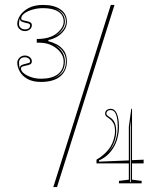

<svg xmlns="http://www.w3.org/2000/svg" viewBox="-20 -743 652 778"><path d="M146 -411Q113 -411 91.5 -423Q70 -435 60 -453.5Q50 -472 50 -489Q50 -500 59 -509Q68 -518 81 -518Q92 -518 100.5 -511.5Q109 -505 109 -494Q109 -486 102.5 -482.5Q96 -479 87 -477.5Q78 -476 71.5 -473.5Q65 -471 65 -465Q65 -455 77 -445.5Q89 -436 107.5 -430Q126 -424 146 -424Q190 -424 214 -442Q238 -460 238 -494Q238 -513 225.5 -530Q213 -547 191 -558.5Q169 -570 139 -570H129V-585Q182 -585 210 -608Q238 -631 238 -655Q238 -682 216 -696Q194 -710 155 -710Q132 -710 111.5 -704Q91 -698 78.5 -688.5Q66 -679 66 -668Q66 -663 72.5 -661Q79 -659 87.5 -657.5Q96 -656 102.5 -652.5Q109 -649 109 -641Q109 -630 100.5 -623.5Q92 -617 81 -617Q68 -617 59 -625.5Q50 -634 50 -646Q50 -663 61.5 -680.5Q73 -698 96 -710.5Q119 -723 155 -723Q199 -723 225 -705Q251 -687 251 -655Q251 -635 239 -619Q227 -603 210 -593.5Q193 -584 176 -581V-576Q193 -572 210 -563Q227 -554 239 -537.5Q251 -521 251 -494Q251 -475 244 -459.5Q237 -444 223.5 -433Q210 -422 190.5 -416.5Q171 -411 146 -411ZM57 -646Q57 -636 64 -630Q71 -624 81 -624Q102 -624 102 -641Q102 -644 98 -646.5Q94 -649 86 -650Q72 -653 66.5 -656.5Q61 -660 61 -666Q61 -667 61 -667.5Q61 -668 61 -669Q59 -664 58 -658Q57 -652 57 -646ZM199 -595Q214 -602 224.5 -611Q235 -620 241 -631.5Q247 -643 247 -655Q247 -675 235 -689Q223 -703 200 -710Q220 -703 231.5 -689Q243 -675 243 -655Q243 -639 231.5 -622.5Q220 -606 199 -595ZM192 -424Q210 -430 222.5 -439.5Q235 -449 241 -462.5Q247 -476 247 -494Q247 -511 241 -523.5Q235 -536 225.5 -545Q216 -554 203 -560Q223 -548 233 -531Q243 -514 243 -494Q243 -467 229 -449.5Q215 -432 192 -424ZM57 -489Q57 -475 61 -466Q61 -467 61 -467.5Q61 -468 61 -469Q61 -475 66.5 -478.5Q72 -482 86 -485Q95 -487 98.5 -488.5Q102 -490 102 -494Q102 -502 95.5 -506.5Q89 -511 81 -511Q70 -511 63.5 -505Q57 -499 57 -489ZM371 -81V-96Q386 -104 401.5 -118Q417 -132 428 -149Q436 -162 441 -179Q446 -196 446 -212Q446 -232 440 -243Q434 -254 426 -260Q418 -266 412 -270.5Q406 -275 406 -283Q406 -292 412.5 -297Q419 -302 429 -302Q445 -302 453.5 -282.5Q462 -263 462 -228Q462 -207 456 -183.5Q450 -160 438 -142Q428 -126 414 -113.5Q400 -101 381 -93V-88L502 -93V-230L512 -302H515V-94L562 -96V-81H515V-15L554 -10V0H462V-10L502 -15V-81ZM419 -127Q439 -147 448 -173.5Q457 -200 457 -228Q457 -262 450 -279.5Q443 -297 429 -297Q419 -297 415 -292.5Q411 -288 411 -283Q411 -277 420.5 -271Q430 -265 435 -260Q443 -252 447 -240Q451 -228 451 -212Q451 -188 442 -165.5Q433 -143 419 -127ZM507 -5H510V-255L507 -230ZM196 15 429 -723H444L211 15Z"/></svg>

Font: Kalnia Glaze Thin
Style: Regular
Weight: 100
Designer: Frida Medrano
Foundry: Frida Medrano
Version: Version 1.110